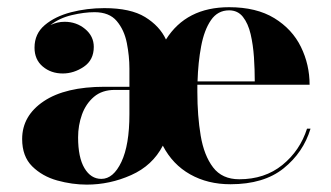

<svg xmlns="http://www.w3.org/2000/svg" viewBox="-20 -490 896 520"><path d="M73.5 -361Q73.5 -398.5 101.2 -422Q129 -445.5 172.2 -456.8Q215.5 -468 262.5 -468Q333.5 -468 373 -443.8Q412.5 -419.5 429.5 -383Q484.5 -470.5 600.5 -470.5Q674.5 -470.5 723 -440.8Q771.5 -411 795 -363Q818.5 -315 818.5 -260.5H514.5Q514.5 -251 514.5 -241Q514.5 -176.5 523.5 -122.8Q532.5 -69 557 -36.8Q581.5 -4.5 628 -4.5Q697 -4.5 744.8 -43.2Q792.5 -82 811.5 -141.5H821Q801.5 -77 748 -34Q694.5 9 604 9Q542.5 9 495 -17.8Q447.5 -44.5 421 -95.5Q393 -41.5 335.2 -15.8Q277.5 10 215 10Q175.5 10 135 -1.2Q94.5 -12.5 67.2 -39.5Q40 -66.5 40 -113.5Q40 -176.5 98.5 -215.8Q157 -255 263.5 -255H330.5V-304.5Q330.5 -338 323.5 -373.5Q316.5 -409 296.2 -433Q276 -457 236 -457Q208 -457 174.2 -449Q140.5 -441 116.5 -422Q135 -431 155 -431Q187 -431 210.5 -411.5Q234 -392 234 -363Q234 -327.5 207 -309.2Q180 -291 150 -291Q118 -291 95.8 -309.8Q73.5 -328.5 73.5 -361ZM670 -269.5Q670 -301.5 667.8 -335Q665.5 -368.5 658.8 -397.5Q652 -426.5 638 -444.2Q624 -462 600.5 -462Q569.5 -462 551.2 -435.2Q533 -408.5 524.8 -364.8Q516.5 -321 515 -269.5ZM254.5 -5.5Q287 -5.5 308.8 -51.5Q330.5 -97.5 330.5 -180.5V-246.5H291Q256.5 -246.5 234.5 -227.8Q212.5 -209 202 -179.8Q191.5 -150.5 191.5 -118Q191.5 -63.5 208.8 -34.5Q226 -5.5 254.5 -5.5Z"/></svg>

Font: Bodoni* 24pt
Style: Bold
Weight: 700
Version: Version 2.3